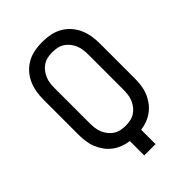

<svg xmlns="http://www.w3.org/2000/svg" viewBox="-218 -839 936 936"><g transform="rotate(-45 250.0 -371.5)"><path d="M211 0V-99Q188 -102 166 -110.5Q144 -119 125.5 -133Q107 -147 93 -166.5Q79 -186 70.5 -207.5Q62 -229 59 -252.5Q56 -276 56 -299V-540Q56 -567 60.5 -593Q65 -619 76 -643.5Q87 -668 105.5 -688Q124 -708 147 -720.5Q170 -733 196.5 -738Q223 -743 250 -743Q277 -743 303.5 -738Q330 -733 353 -720.5Q376 -708 394.5 -688Q413 -668 424 -643.5Q435 -619 439.5 -593Q444 -567 444 -540V-299Q444 -276 441 -252.5Q438 -229 429.5 -207.5Q421 -186 407 -166.5Q393 -147 374.5 -133Q356 -119 334 -110.5Q312 -102 289 -99V0ZM250 -166Q267 -166 283.5 -169.5Q300 -173 314 -182Q328 -191 338.5 -204.5Q349 -218 355.5 -233.5Q362 -249 364 -265.5Q366 -282 366 -299V-540Q366 -557 364 -573.5Q362 -590 355.5 -605.5Q349 -621 338.5 -634.5Q328 -648 314 -657Q300 -666 283.5 -669.5Q267 -673 250 -673Q233 -673 216.5 -669.5Q200 -666 186 -657Q172 -648 161.5 -634.5Q151 -621 144.5 -605.5Q138 -590 136 -573.5Q134 -557 134 -540V-299Q134 -282 136 -265.5Q138 -249 144.5 -233.5Q151 -218 161.5 -204.5Q172 -191 186 -182Q200 -173 216.5 -169.5Q233 -166 250 -166Z"/></g></svg>

Font: Iosevka Term SS14
Style: Regular
Weight: 400
Monospace: yes
Designer: Belleve Invis
Foundry: Belleve Invis
Version: Version 24.1.1; ttfautohint (v1.8.4)